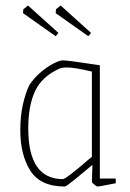

<svg xmlns="http://www.w3.org/2000/svg" viewBox="-20 -670 473 700"><path d="M54 -195Q54 -247 63.5 -289Q73 -331 87 -360Q105 -387 129.5 -407.5Q154 -428 176 -439Q198 -450 209 -450Q228 -450 344 -432V-19H402V-2Q343 10 335 10Q333 10 324 3Q315 -4 315 -7L317 -69L287 -44Q279 -37 250 -13.5Q221 10 216 10Q127 10 90.5 -48Q54 -106 54 -195ZM299 -85Q297 -84 315 -98V-409Q253 -424 224 -424Q205 -424 195 -419Q133 -391 108 -338Q83 -285 83 -202Q83 -17 209 -17Q220 -17 299 -85ZM64 -622 65 -636 82 -650 193 -550 183 -538ZM183 -622 184 -636 201 -650 312 -550 302 -538Z"/></svg>

Font: Grenze Thin
Style: Regular
Weight: 250
Designer: Renata Polastri
Foundry: Omnibus-Type
Version: Version 1.002; ttfautohint (v1.8)